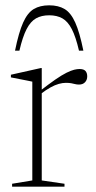

<svg xmlns="http://www.w3.org/2000/svg" viewBox="-20 -702 360 722"><path d="M279 -442.5Q295 -442.5 301.5 -435Q308 -427.5 308 -415Q308 -401.5 299.8 -392.8Q291.5 -384 277 -384Q269 -384 262.2 -385.8Q255.5 -387.5 247.8 -389Q240 -390.5 227.5 -390.5Q215.5 -390.5 201 -386.5Q186.5 -382.5 169.8 -373.2Q153 -364 133 -348.5L126.5 -357Q163 -385.5 188 -402.8Q213 -420 230.2 -428.5Q247.5 -437 259 -439.8Q270.5 -442.5 279 -442.5ZM137 -360V-23.5L222.5 -11V0H25.5V-11L101.5 -23.5V-395Q95 -396.5 83.2 -398.8Q71.5 -401 55.5 -404.2Q39.5 -407.5 21 -411V-421L133 -446H137ZM165 -644.5Q136 -644.5 115.5 -633Q95 -621.5 80 -592.5Q65 -563.5 53 -511.5H36.5Q50.5 -580.5 67 -617.2Q83.5 -654 107 -668Q130.5 -682 165 -682Q199.5 -682 223 -668Q246.5 -654 263 -617.2Q279.5 -580.5 293.5 -511.5H277Q265 -563.5 250 -592.5Q235 -621.5 214.5 -633Q194 -644.5 165 -644.5Z"/></svg>

Font: Newsreader 24pt ExtraLight
Style: Regular
Weight: 250
Designer: Hugues Gentile
Foundry: Production Type
Version: Version 1.003